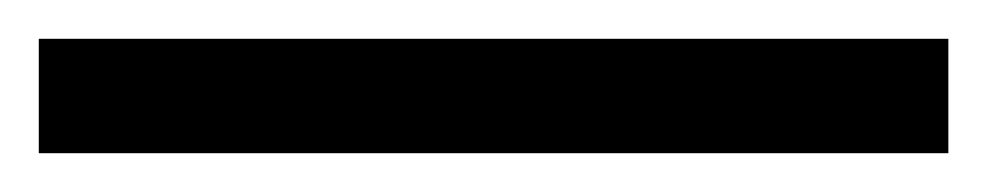

<svg xmlns="http://www.w3.org/2000/svg" viewBox="-25 63 509 99"><path d="M-5 142H464V83H-5Z"/></svg>

Font: Noto Serif Medium
Style: Regular
Weight: 500
Designer: Monotype Design Team
Foundry: Monotype Imaging Inc.
Version: Version 2.013